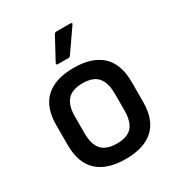

<svg xmlns="http://www.w3.org/2000/svg" viewBox="-169 -813 876 939"><g transform="rotate(-30 269.5 -343.0)"><path d="M270 12Q166 12 111.5 -38Q57 -88 57 -189V-301Q57 -402 111.5 -452Q166 -502 270 -502Q373 -502 427.5 -452Q482 -402 482 -301V-189Q482 -88 428 -38Q374 12 270 12ZM270 -75Q329 -75 355.5 -105Q382 -135 382 -198V-292Q382 -354 355.5 -384.5Q329 -415 270 -415Q211 -415 184 -384.5Q157 -354 157 -292V-198Q157 -135 184 -105Q211 -75 270 -75ZM213 -556Q202 -556 207 -567L274 -691Q278 -698 287 -698H366Q372 -698 373.5 -694.5Q375 -691 371 -687L285 -563Q281 -556 273 -556Z"/></g></svg>

Font: Sofia Sans SemiBold
Style: Regular
Weight: 600
Designer: Botio Nikoltchev, Ani Petrova
Foundry: lettersoup
Version: Version 4.101; ttfautohint (v1.8.4.7-5d5b)